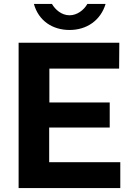

<svg xmlns="http://www.w3.org/2000/svg" viewBox="-20 -960 682 980"><path d="M594 0V-132H231V-309H540V-437H232V-610H588L589 -742H75V0ZM426 -940C408 -908 373 -882 335 -882C294 -882 262 -911 245 -940H153C177 -853 249 -807 335 -807C424 -807 494 -857 519 -940Z"/></svg>

Font: Cheyenne Sans
Style: Bold
Weight: 700
Designer: The Public Sans project authors (U.S. Web Design System), Libre Franklin designed by Pablo Impallari and Rodrigo Fuenzal
Foundry: The Cheyenne Sans Project Authors
Version: Version 2.007